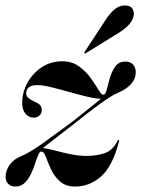

<svg xmlns="http://www.w3.org/2000/svg" viewBox="-24 -676 518 705"><path d="M129 -119.5Q122.5 -121 117 -108.5Q111.5 -96 105.2 -76.5Q99 -57 89.8 -37.5Q80.5 -18 66.8 -4.5Q53 9 32.5 9Q16.5 9 6.5 -0.8Q-3.5 -10.5 -3.5 -26Q-3.5 -49.5 11.5 -70.8Q26.5 -92 55.5 -103.5Q87.5 -117 137.5 -153Q187.5 -189 241.5 -229Q273 -253.5 301.2 -276.5Q329.5 -299.5 346.5 -313Q322 -314.5 289.8 -322.5Q257.5 -330.5 224 -340Q190.5 -349.5 161 -356.5Q131.5 -363.5 112.5 -363.5Q91 -363.5 81.5 -355Q72 -346.5 72 -334Q72 -322 82 -314.8Q92 -307.5 108 -300.5Q120.5 -294.5 125 -287.8Q129.5 -281 129.5 -271.5Q129.5 -259.5 120.8 -251.8Q112 -244 100.5 -244Q82 -244 69.8 -258.2Q57.5 -272.5 57.5 -298.5Q57.5 -336.5 76.5 -371.5Q95.5 -406.5 128.8 -428.8Q162 -451 204.5 -451Q240.5 -451 266.2 -432.2Q292 -413.5 309.2 -389.2Q326.5 -365 337.5 -346.5Q348.5 -328 355.5 -328Q363 -328 367.8 -346.5Q372.5 -365 379.2 -389Q386 -413 399 -431.5Q412 -450 436.5 -450Q455 -450 464.8 -438.8Q474.5 -427.5 474.5 -410.5Q474.5 -387 457.5 -367.8Q440.5 -348.5 410.5 -336Q386 -325.5 344.8 -295.8Q303.5 -266 247 -220.5Q213 -194.5 182 -170.2Q151 -146 133.5 -132.5Q152.5 -130 179 -123Q205.5 -116 235.5 -109.8Q265.5 -103.5 293.5 -103.5Q329 -103.5 359.2 -113.2Q389.5 -123 407 -157.5Q409.5 -163 412 -162.5Q414.5 -162 412.5 -155Q389 -65 347 -28Q305 9 252 9Q217 9 196 -10Q175 -29 163.5 -54Q152 -79 144.8 -98.8Q137.5 -118.5 129 -119.5ZM361.5 -599.5Q378.5 -626.5 396.2 -641.2Q414 -656 433.5 -656Q455.5 -656 462.8 -643Q470 -630 466.5 -616.5Q461 -595.5 444.2 -580Q427.5 -564.5 406.5 -552L291.5 -481Q287.5 -478.5 286 -480.5Q285 -482 287.5 -486.5Z"/></svg>

Font: Fraunces 144pt SemiBold
Style: Italic
Weight: 600
Italic angle: -16°
Version: Version 1.000;[0bf87f6ff]